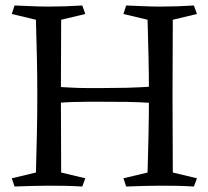

<svg xmlns="http://www.w3.org/2000/svg" viewBox="-20 -680 759 700"><path d="M280 -660 291 -629 203 -608Q203 -543 202.5 -474Q202 -405 202 -334Q202 -264 202.5 -193Q203 -122 203 -51L291 -30L280 0Q245 -2 217.5 -2.5Q190 -3 155 -3Q126 -3 95 -2Q64 -1 33 0L23 -30L111 -51Q113 -120 114.5 -191Q116 -262 116 -332Q116 -403 114.5 -472.5Q113 -542 111 -608L23 -629L33 -660Q64 -659 95 -657.5Q126 -656 155 -656Q187 -656 218 -657Q249 -658 280 -660ZM546 -365V-304Q484 -308 442.5 -308.5Q401 -309 355 -309Q323 -309 296.5 -309Q270 -309 242 -308Q214 -307 176 -304V-364Q214 -362 242 -360.5Q270 -359 296.5 -359Q323 -359 355 -359Q401 -359 442.5 -360Q484 -361 546 -365ZM687 -660 698 -629 610 -608Q610 -543 609.5 -474Q609 -405 609 -334Q609 -264 609.5 -193Q610 -122 610 -51L698 -30L687 0Q652 -2 624.5 -2.5Q597 -3 562 -3Q533 -3 502 -2Q471 -1 440 0L430 -30L518 -51Q520 -120 521.5 -191Q523 -262 523 -332Q523 -403 521.5 -472.5Q520 -542 518 -608L430 -629L440 -660Q471 -659 502 -657.5Q533 -656 562 -656Q594 -656 625 -657Q656 -658 687 -660Z"/></svg>

Font: Ruwudu
Style: Regular
Weight: 400
Designer: Becca Hirsbrunner Spalinger
Foundry: SIL International
Version: Version 3.000